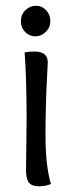

<svg xmlns="http://www.w3.org/2000/svg" viewBox="-20 -648 253 671"><path d="M71 -54 73 -231Q73 -374 66 -465Q82 -468 100 -468Q147 -468 147 -430Q147 -425 145 -390Q139 -283 139 -175.5Q139 -68 158 -5Q140 3 115.5 3Q91 3 81 -10Q71 -23 71 -54ZM156 -574.5Q156 -552 140 -536.5Q124 -521 103.5 -521Q83 -521 68 -536Q53 -551 53 -574Q53 -597 69 -612.5Q85 -628 105.5 -628Q126 -628 141 -612.5Q156 -597 156 -574.5Z"/></svg>

Font: Overlock
Style: Regular
Weight: 400
Designer: Dario Muhafara
Foundry: Dario Manuel Muhafara
Version: Version 1.001